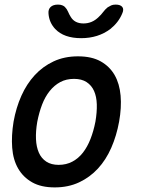

<svg xmlns="http://www.w3.org/2000/svg" viewBox="-20 -805 640 835"><path d="M218 10Q159 10 120 -12Q81 -34 59 -72Q37 -110 33 -162.5Q29 -215 39 -276Q50 -337 73 -388.5Q96 -440 131 -478Q166 -516 213 -538Q260 -560 319 -560Q379 -560 418 -538Q457 -516 478.5 -478.5Q500 -441 504.5 -389Q509 -337 498 -276Q487 -215 464 -162.5Q441 -110 406 -72Q371 -34 324 -12Q277 10 218 10ZM235 -88Q268 -88 294.5 -102Q321 -116 340.5 -141Q360 -166 373.5 -200.5Q387 -235 395 -276Q402 -317 401 -351Q400 -385 389 -409.5Q378 -434 356.5 -448Q335 -462 302 -462Q268 -462 242 -448Q216 -434 196 -409Q176 -384 163 -350Q150 -316 142 -275Q135 -234 136.5 -200Q138 -166 149 -141Q160 -116 181.5 -102Q203 -88 235 -88ZM191 -745Q189 -764 200 -774.5Q211 -785 232 -785Q243 -785 250.5 -782Q258 -779 262 -775Q271 -766 276 -754Q281 -742 288 -731Q305 -703 343 -703Q381 -703 409 -731Q420 -741 428.5 -752.5Q437 -764 448 -773Q456 -778 463.5 -781.5Q471 -785 483 -785Q504 -785 512 -774.5Q520 -764 511 -745Q495 -707 460 -679Q407 -639 333 -639Q258 -639 220 -679Q194 -707 191 -745Z"/></svg>

Font: Maple Mono Medium
Style: Italic
Weight: 500
Italic angle: -10°
Monospace: yes
Designer: subframe7536
Version: Version 7.000